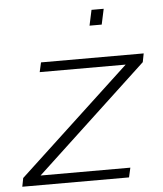

<svg xmlns="http://www.w3.org/2000/svg" viewBox="-52 -756 681 801"><g transform="rotate(-5 289.0 -355.0)"><path d="M9 0 16 -36 483 -470H123L132 -510H562L555 -474L89 -40H465L456 0ZM347 -645 361 -710H412L398 -645Z"/></g></svg>

Font: Saira Expanded ExtraLight
Style: Italic
Weight: 250
Width: 7
Italic angle: -12°
Designer: Hector Gatti with collaboration of the Omnibus-Type team
Foundry: Omnibus-Type
Version: Version 1.101